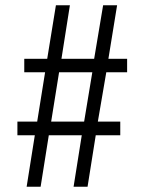

<svg xmlns="http://www.w3.org/2000/svg" viewBox="-20 -708 576 728"><path d="M81 0 112 -195H46V-247H121L151 -434H72V-485H159L192 -688H245L213 -485H337L371 -688H424L391 -485H462V-434H383L351 -247H436V-195H343L312 0H259L290 -195H165L134 0ZM174 -247H299L330 -434H204Z"/></svg>

Font: Saira Condensed
Style: Regular
Weight: 400
Width: 3
Designer: Hector Gatti with collaboration of the Omnibus-Type team
Foundry: Omnibus-Type
Version: Version 1.101